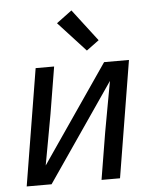

<svg xmlns="http://www.w3.org/2000/svg" viewBox="-54 -822 709 869"><g transform="rotate(-5 300.0 -388.0)"><path d="M32 0 119 -530H203L168 -318Q158 -260 147 -202Q136 -144 126 -87L430 -530H543L456 0H372L407 -212Q417 -270 428 -328Q439 -386 449 -443L145 0ZM357 -589 233 -724 303 -776 414 -631Z"/></g></svg>

Font: Iosevka Curly Extended Oblique
Style: Regular
Weight: 400
Width: 7
Italic angle: -9°
Monospace: yes
Designer: Belleve Invis
Foundry: Belleve Invis
Version: Version 11.1.0; ttfautohint (v1.8.3)